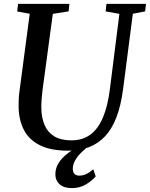

<svg xmlns="http://www.w3.org/2000/svg" viewBox="-20 -763 769 985"><path d="M661.5 -692.5 611.5 -306Q600.5 -222 577.5 -161.8Q554.5 -101.5 519 -63.8Q483.5 -26 436.2 -8Q389 10 329.5 10Q240.5 10 185 -17.8Q129.5 -45.5 103.2 -95.5Q77 -145.5 75.5 -212.5Q75.5 -231 76 -250.8Q76.5 -270.5 79.5 -291.5L132.5 -692.5L68.5 -704L72.5 -743H336L332 -704.5L251 -692L198 -299.5Q195 -273 193.2 -249.5Q191.5 -226 192 -206Q193 -158 208.8 -121.2Q224.5 -84.5 258 -63.8Q291.5 -43 346.5 -43Q403 -43 442.8 -71.8Q482.5 -100.5 507.8 -159.5Q533 -218.5 544 -308L592.5 -692L522 -704.5L526 -743H729L724.5 -704.5ZM347 202Q306.5 201.5 285.2 181.8Q264 162 264 132Q264 104 276.5 80.8Q289 57.5 309.5 38.8Q330 20 354 4.5Q378 -11 400.5 -23.5L426 -35L445.5 -21Q419 -2 398.2 18.2Q377.5 38.5 365.8 59.2Q354 80 353.5 102Q353.5 121 362.5 129.5Q371.5 138 387 138Q406 138 423.5 129.5Q441 121 458.5 105.5L471 142Q452.5 164 420.5 183.2Q388.5 202.5 347 202Z"/></svg>

Font: Merriweather 48pt Medium
Style: Italic
Weight: 500
Italic angle: -7.8°
Version: Version 2.101